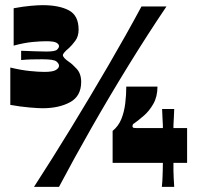

<svg xmlns="http://www.w3.org/2000/svg" viewBox="-20 -725 766 745"><path d="M20 -318V-463Q61 -453 95.5 -449.5Q130 -446 152 -446Q185 -446 197 -453.5Q209 -461 209 -470Q209 -478 199 -486.5Q189 -495 144 -495Q121 -495 101.5 -494.5Q82 -494 62 -492V-528Q93 -527 117 -526Q141 -525 160 -525Q194 -525 201.5 -532.5Q209 -540 209 -546Q209 -553 199.5 -559Q190 -565 159 -565Q137 -565 105.5 -562Q74 -559 33 -548V-693Q71 -700 100 -702.5Q129 -705 145 -705Q209 -705 247 -685Q285 -665 285 -610Q285 -584 272 -566.5Q259 -549 248 -539Q224 -519 224 -511Q224 -501 249 -484Q260 -477 277.5 -458Q295 -439 295 -407Q295 -352 252 -328.5Q209 -305 145 -305Q129 -305 94 -308Q59 -311 20 -318ZM112 0Q182 -108 256 -229Q330 -350 400.5 -471Q471 -592 529 -700H626Q553 -592 478.5 -471Q404 -350 335 -229Q266 -108 209 0ZM608 0Q610 -19 610.5 -34Q611 -49 611.5 -63.5Q612 -78 612 -93H417V-217Q440 -236 451 -263.5Q462 -291 466 -324Q470 -357 470 -389H591Q591 -350 575 -322Q559 -294 538 -276Q517 -258 503 -248Q496 -244 495 -241Q494 -238 494 -235Q494 -234 494.5 -232.5Q495 -231 498 -229Q501 -228 519.5 -228Q538 -228 577 -228Q585 -228 594.5 -228Q604 -228 612 -228Q612 -234 612 -238Q612 -242 611.5 -248.5Q611 -255 610.5 -267.5Q610 -280 609 -302H656Q655 -280 654.5 -267.5Q654 -255 653.5 -248.5Q653 -242 653 -238Q653 -234 653 -228H706V-93H653Q653 -78 653 -63.5Q653 -49 654 -34Q655 -19 656 0Z"/></svg>

Font: Ojuju ExtraLight ExtraBold
Style: Regular
Weight: 800
Version: Version 1.000